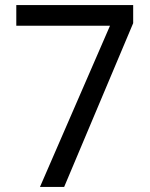

<svg xmlns="http://www.w3.org/2000/svg" viewBox="-20 -734 591 754"><path d="M412 -633H44V-714H503V-643L232 0H137Z"/></svg>

Font: lmalayalam25
Style: Book
Weight: 400
Designer: Jelle Bosma - Monotype Design Team
Foundry: Monotype Imaging Inc.
Version: Version 2.003